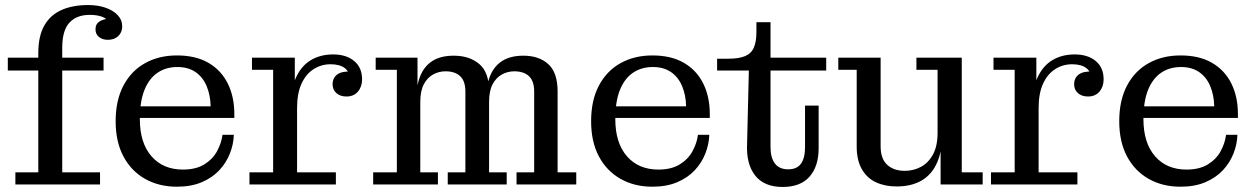

<svg xmlns="http://www.w3.org/2000/svg" viewBox="-20 -732 4977 762"><path d="M41 0V-48H132V-522L227 -544V-48H377V0ZM11 -452V-503H391V-452ZM132 -522Q132 -588 155.5 -630Q179 -672 223.5 -692Q268 -712 330 -712L336 -673Q284 -673 255.5 -642Q227 -611 227 -543ZM408 -574Q387 -574 373 -585Q359 -596 359 -616Q359 -637 376 -647.5Q393 -658 419 -658L414 -640Q407 -657 386.5 -665Q366 -673 336 -673L330 -712Q368 -712 398.5 -701.5Q429 -691 447 -672Q465 -653 465 -627Q465 -604 449.5 -589Q434 -574 408 -574Z M682 9Q611 9 556 -22Q501 -53 470 -111Q439 -169 439 -251Q439 -334 470 -392.5Q501 -451 556 -481.5Q611 -512 682 -512L684 -466Q639 -466 605.5 -443.5Q572 -421 553.5 -375.5Q535 -330 535 -259Q535 -165 581 -112Q627 -59 706 -59Q758 -59 791.5 -80Q825 -101 842 -133Q859 -165 863 -197H908Q907 -160 892.5 -123Q878 -86 850.5 -56.5Q823 -27 781 -9Q739 9 682 9ZM490 -264V-310H816L910 -279V-264ZM816 -310Q815 -355 800 -390.5Q785 -426 756 -446Q727 -466 684 -466L682 -512Q757 -512 807.5 -482.5Q858 -453 884 -400.5Q910 -348 910 -279Z M970 0V-48H1064V-455H980V-503H1150V-331L1159 -333V-48H1313V0ZM1132 -303Q1133 -377 1154.5 -424Q1176 -471 1214 -493.5Q1252 -516 1302 -516Q1354 -516 1385.5 -490Q1417 -464 1417 -417Q1417 -388 1400.5 -368.5Q1384 -349 1355 -349Q1330 -349 1315 -362.5Q1300 -376 1300 -397Q1300 -423 1318.5 -436.5Q1337 -450 1374 -448L1369 -418Q1368 -447 1348 -462Q1328 -477 1292 -477Q1255 -477 1224.5 -457.5Q1194 -438 1176.5 -399.5Q1159 -361 1159 -303Z M1461 0V-48H1555V-455H1471V-503H1637V-346L1648 -347V-48H1718V0ZM1757 0V-48H1827V-369Q1827 -410 1806.5 -429.5Q1786 -449 1748 -449Q1722 -449 1699 -436.5Q1676 -424 1662 -397.5Q1648 -371 1648 -327L1631 -326Q1631 -387 1647 -428Q1663 -469 1696 -490Q1729 -511 1781 -511Q1843 -511 1882 -478Q1921 -445 1921 -371V-48H1991V0ZM2030 0V-48H2100V-369Q2100 -410 2079.5 -429.5Q2059 -449 2021 -449Q1995 -449 1972 -436.5Q1949 -424 1935 -397.5Q1921 -371 1921 -327L1908 -326Q1908 -387 1924 -428Q1940 -469 1973 -490Q2006 -511 2057 -511Q2119 -511 2156 -477.5Q2193 -444 2193 -369V-48H2267V0Z M2569 9Q2498 9 2443 -22Q2388 -53 2357 -111Q2326 -169 2326 -251Q2326 -334 2357 -392.5Q2388 -451 2443 -481.5Q2498 -512 2569 -512L2571 -466Q2526 -466 2492.5 -443.5Q2459 -421 2440.5 -375.5Q2422 -330 2422 -259Q2422 -165 2468 -112Q2514 -59 2593 -59Q2645 -59 2678.5 -80Q2712 -101 2729 -133Q2746 -165 2750 -197H2795Q2794 -160 2779.5 -123Q2765 -86 2737.5 -56.5Q2710 -27 2668 -9Q2626 9 2569 9ZM2377 -264V-310H2703L2797 -279V-264ZM2703 -310Q2702 -355 2687 -390.5Q2672 -426 2643 -446Q2614 -466 2571 -466L2569 -512Q2644 -512 2694.5 -482.5Q2745 -453 2771 -400.5Q2797 -348 2797 -279Z M3086 10Q3013 10 2977 -35.5Q2941 -81 2945 -162L2952 -452H2826V-499H2871Q2913 -499 2937.5 -509.5Q2962 -520 2972 -543.5Q2982 -567 2982 -604V-644H3038V-148Q3038 -106 3055.5 -83Q3073 -60 3108 -60Q3143 -60 3159 -82.5Q3175 -105 3175 -148V-313H3229V-144Q3229 -72 3193 -31Q3157 10 3086 10ZM3038 -452V-503H3259V-452Z M3538 8Q3492 8 3456.5 -8.5Q3421 -25 3400.5 -60.5Q3380 -96 3380 -151V-455H3307V-503H3475V-151Q3475 -102 3501 -78Q3527 -54 3571 -54Q3605 -54 3634.5 -69.5Q3664 -85 3682.5 -118.5Q3701 -152 3701 -205L3720 -206Q3720 -134 3699 -86.5Q3678 -39 3637.5 -15.5Q3597 8 3538 8ZM3713 0V-167L3701 -165V-455H3617V-503H3797V-48H3880V0Z M3913 0V-48H4007V-455H3923V-503H4093V-331L4102 -333V-48H4256V0ZM4075 -303Q4076 -377 4097.5 -424Q4119 -471 4157 -493.5Q4195 -516 4245 -516Q4297 -516 4328.5 -490Q4360 -464 4360 -417Q4360 -388 4343.5 -368.5Q4327 -349 4298 -349Q4273 -349 4258 -362.5Q4243 -376 4243 -397Q4243 -423 4261.5 -436.5Q4280 -450 4317 -448L4312 -418Q4311 -447 4291 -462Q4271 -477 4235 -477Q4198 -477 4167.5 -457.5Q4137 -438 4119.5 -399.5Q4102 -361 4102 -303Z M4665 9Q4594 9 4539 -22Q4484 -53 4453 -111Q4422 -169 4422 -251Q4422 -334 4453 -392.5Q4484 -451 4539 -481.5Q4594 -512 4665 -512L4667 -466Q4622 -466 4588.5 -443.5Q4555 -421 4536.5 -375.5Q4518 -330 4518 -259Q4518 -165 4564 -112Q4610 -59 4689 -59Q4741 -59 4774.5 -80Q4808 -101 4825 -133Q4842 -165 4846 -197H4891Q4890 -160 4875.5 -123Q4861 -86 4833.5 -56.5Q4806 -27 4764 -9Q4722 9 4665 9ZM4473 -264V-310H4799L4893 -279V-264ZM4799 -310Q4798 -355 4783 -390.5Q4768 -426 4739 -446Q4710 -466 4667 -466L4665 -512Q4740 -512 4790.5 -482.5Q4841 -453 4867 -400.5Q4893 -348 4893 -279Z"/></svg>

Font: Montagu Slab
Style: Bold
Weight: 700
Designer: Florian Karsten
Foundry: Florian Karsten
Version: Version 1.000